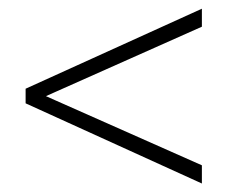

<svg xmlns="http://www.w3.org/2000/svg" viewBox="-20 -545 553 443"><path d="M64.9 -332.5 445.8 -163.6V-121.6L39.1 -306.6V-334ZM445.8 -483.4 65.4 -314 39.1 -312.5V-340.3L445.8 -524.9Z"/></svg>

Font: Roboto ExtraLight
Style: Regular
Weight: 250
Designer: Christian Robertson
Foundry: Google
Version: Version 3.009; 2024